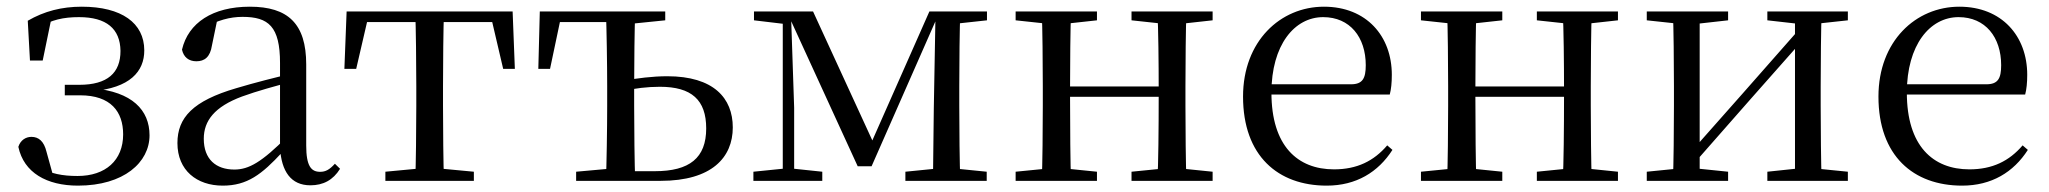

<svg xmlns="http://www.w3.org/2000/svg" viewBox="-20 -551 6242 585"><path d="M217.6 14.6C357.6 14.6 435.6 -56.5 435.6 -138.7C435.6 -215.5 382.7 -271.5 262.6 -282L260.8 -273.2C375.8 -282.7 419.9 -333.4 419.6 -397.7C419.4 -480.8 350.8 -530.6 229 -530.6C168.5 -530.6 114.9 -517 64.6 -487.8L71.3 -366.5H110.1L137 -497.1L97 -466.1C136.4 -491 173.9 -498.8 220.8 -498.8C304.3 -498.8 346.1 -463.4 347.1 -396.1C347.3 -329 307.5 -292.6 221.6 -292.6H177.4V-260.6H224C317.8 -260.6 355.2 -210.6 355.2 -141.5C355.2 -62.5 301.6 -14.8 216.3 -14.8C169.7 -14.8 135.7 -21.6 95.8 -42.1L144.1 -7.5L121.6 -88.9C113.9 -120.6 97.8 -134 75.8 -134C58.7 -134 42.4 -124.1 35.9 -103.6C52.6 -24.8 122.5 14.6 217.6 14.6Z M658.7 14.6C733.3 14.6 777.6 -19.6 839.9 -87.1H863.5L854.8 -134.4C777.6 -57.1 738.3 -34.4 694.1 -34.4C638 -34.4 600.9 -65.8 600.9 -128.2C600.9 -183 633.6 -225.8 717.6 -257C762.6 -273.5 820.6 -289.3 873.8 -303.3V-327.7C820 -315.5 755.4 -298.9 699.9 -282.3C567.7 -243.6 520.6 -192.6 520.6 -115.1C520.6 -31.8 579.8 14.6 658.7 14.6ZM925.8 13.6C964.7 13.6 994.8 -2.3 1016.1 -36.7L1000.4 -52.1C983.8 -33.9 972 -27.5 955.4 -27.5C927.8 -27.5 913 -45.3 913 -107.7V-354.6C913 -479.1 857.2 -530.6 741.2 -530.6C628.1 -530.6 553.7 -481.7 534.5 -399.7C539.5 -376.8 555.1 -364.3 578.4 -364.3C603 -364.3 620.4 -376.9 625.8 -412.7L642.2 -491.9L598.7 -464.7C643.2 -489.6 680.7 -499.6 719 -499.6C798.2 -499.6 833.2 -470.1 833.2 -359V-99.7C837.7 -28.9 866.2 13.6 925.8 13.6Z M1029.3 -341.2H1065.3L1105.2 -513.4L1062.7 -483.7H1515.2L1472.8 -513.4L1513.1 -341.2H1548.7L1541.9 -516H1036.1ZM1154.2 0H1423.8V-27.8L1309.3 -38.6H1268.9L1154.2 -27.8ZM1245.2 0H1332.8C1330.8 -48.6 1329.8 -160.1 1329.8 -228.5V-288.3C1329.8 -355.1 1330.8 -467.4 1332.8 -516H1245.2C1247.2 -467.4 1248.4 -355.1 1248.4 -288.3V-228.5C1248.4 -160.1 1247.2 -48.6 1245.2 0Z M1871.5 0H1993C2148.9 0 2212.7 -71.4 2212.7 -162.8C2212.7 -252.1 2154.2 -318.7 2013.2 -318.7C1968.1 -318.7 1921.6 -312.7 1877.3 -304.8V-273.8C1915 -281.8 1951.2 -286.6 1990.6 -286.6C2087.2 -286.6 2131.7 -246.5 2131.7 -159.7C2131.7 -69.8 2080.9 -29.4 1975.2 -29.4H1871.5ZM1826.2 0H1915.4C1913.4 -48.6 1912.2 -160.1 1912.2 -228.5V-288.3C1912.2 -355.1 1913.4 -467.4 1915.4 -516H1826.2C1828.2 -467.4 1830 -355.1 1830 -288.3V-228.5C1830 -160.1 1828.2 -48.6 1826.2 0ZM1620.2 -341.2H1655.9L1692.2 -513.4L1651.6 -483.7H1871.9V-516H1624.7ZM1735.4 0H1871.5V-38.6H1855.4L1735.4 -27.8ZM1871.9 -477.4H1891.8L2006.9 -489.1V-516H1871.9Z M2593.3 -44.4H2635.6L2836.5 -500.6H2843.3V-516H2811.7L2628.3 -101.4H2647.9L2457.3 -516H2378.6V-500.2H2384.3ZM2822.6 0H2906C2903.8 -48.6 2902.8 -160.1 2902.8 -228.5V-288.3C2902.8 -355.1 2903.8 -467.4 2906 -516H2830.5L2825.2 -221.5ZM2275.5 0H2485.4V-27.8L2390.3 -37.8H2374.2L2275.5 -27.8ZM2738.6 0H2986.4V-27.8L2879 -38.6H2846.8L2738.6 -27.8ZM2277.3 -489.1 2375.3 -477.4H2387.1V-516H2277.3ZM2365 0H2399.7V-222.7L2389.8 -516H2365ZM2860.5 -477.4H2879.8L2987.2 -489.1V-516H2860.5Z M3154.1 0H3243.3C3241.3 -48.6 3240.3 -160.1 3240.3 -260.2V-279.8C3240.3 -355.1 3241.3 -467.4 3243.3 -516H3154.1C3156.3 -467.4 3157.3 -355.1 3157.3 -288.3V-228.5C3157.3 -160.1 3156.3 -48.6 3154.1 0ZM3506.4 0H3594.9C3592.9 -48.6 3591.9 -160.1 3591.9 -228.5V-288.3C3591.9 -355.1 3592.9 -467.4 3594.9 -516H3506.4C3509.4 -467.4 3510.4 -355.1 3510.4 -279.8V-260.2C3510.4 -160.1 3509.4 -48.6 3506.4 0ZM3074.5 0H3322.3V-27.8L3215.7 -38.6H3183.7L3074.5 -27.8ZM3074.5 -489.1 3183.7 -477.4H3215.7L3322.3 -489.1V-516H3074.5ZM3427.6 0H3674.7V-27.8L3568.8 -38.6H3535.8L3427.6 -27.8ZM3427.6 -489.1 3535.8 -477.4H3568.8L3674.7 -489.1V-516H3427.6ZM3198 -256H3550.9V-287.5H3198Z M4022.3 14.6C4112 14.6 4179 -26.3 4222.6 -94.3L4206.7 -108.1C4165.8 -60.3 4114.7 -35 4044.5 -35C3933.4 -35 3853.9 -106.4 3853.9 -268.7C3853.9 -413.6 3923.8 -498.8 4011.6 -498.8C4093.3 -498.8 4141.3 -437.4 4141.3 -352.3C4141.3 -311.7 4131.3 -294.2 4096.3 -294.2H3805.6V-262.9H4214.4C4218.7 -278.8 4220.7 -298.9 4220.7 -323.2C4220.7 -440.7 4143.6 -530.6 4013.9 -530.6C3881.1 -530.6 3767.4 -425.5 3767.4 -256.8C3767.4 -76.2 3873.8 14.6 4022.3 14.6Z M4389.1 0H4478.3C4476.3 -48.6 4475.3 -160.1 4475.3 -260.2V-279.8C4475.3 -355.1 4476.3 -467.4 4478.3 -516H4389.1C4391.3 -467.4 4392.3 -355.1 4392.3 -288.3V-228.5C4392.3 -160.1 4391.3 -48.6 4389.1 0ZM4741.4 0H4829.9C4827.9 -48.6 4826.9 -160.1 4826.9 -228.5V-288.3C4826.9 -355.1 4827.9 -467.4 4829.9 -516H4741.4C4744.4 -467.4 4745.4 -355.1 4745.4 -279.8V-260.2C4745.4 -160.1 4744.4 -48.6 4741.4 0ZM4309.5 0H4557.3V-27.8L4450.7 -38.6H4418.7L4309.5 -27.8ZM4309.5 -489.1 4418.7 -477.4H4450.7L4557.3 -489.1V-516H4309.5ZM4662.6 0H4909.7V-27.8L4803.8 -38.6H4770.8L4662.6 -27.8ZM4662.6 -489.1 4770.8 -477.4H4803.8L4909.7 -489.1V-516H4662.6ZM4433 -256H4785.9V-287.5H4433Z M4997.5 0H5245.3V-27.8L5140.3 -38.6H5105.7L4997.5 -27.8ZM5364.9 0H5610.2V-27.8L5502 -38.6H5467.6L5364.9 -27.8ZM5077.1 0H5158.7V-516H5077.1C5079.3 -467.4 5080.3 -355.1 5080.3 -288.3V-228.5C5080.3 -160.1 5079.3 -48.6 5077.1 0ZM5136.1 -46.9 5314.1 -249.4 5492.4 -451H5503.7L5470 -470.9L5289.2 -265.6L5112.3 -65.8H5100.9ZM5449.1 0H5530.4C5528.4 -48.6 5527.4 -160.1 5527.4 -228.5V-288.3C5527.4 -355.1 5528.4 -467.4 5530.4 -516H5449.1ZM4997.5 -489.1 5106.7 -477.4H5141.1L5245.3 -489.1V-516H4997.5ZM5364.9 -489.1 5468.4 -477.4H5502.8L5610.2 -489.1V-516H5364.9Z M5958.3 14.6C6048 14.6 6115 -26.3 6158.6 -94.3L6142.7 -108.1C6101.8 -60.3 6050.7 -35 5980.5 -35C5869.4 -35 5789.9 -106.4 5789.9 -268.7C5789.9 -413.6 5859.8 -498.8 5947.6 -498.8C6029.3 -498.8 6077.3 -437.4 6077.3 -352.3C6077.3 -311.7 6067.3 -294.2 6032.3 -294.2H5741.6V-262.9H6150.4C6154.7 -278.8 6156.7 -298.9 6156.7 -323.2C6156.7 -440.7 6079.6 -530.6 5949.9 -530.6C5817.1 -530.6 5703.4 -425.5 5703.4 -256.8C5703.4 -76.2 5809.8 14.6 5958.3 14.6Z"/></svg>

Font: Source Han Serif TW VF
Style: Regular
Weight: 250
Designer: Ryoko NISHIZUKA 西塚涼子 (kana & ideographs); Frank Grießhammer (Latin, Greek & Cyrillic); Wenlong ZHANG 张文龙 (bopomofo); San
Foundry: Adobe
Version: Version 2.002;hotconv 1.1.0;makeotfexe 2.6.0